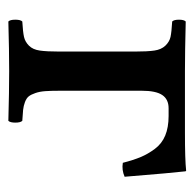

<svg xmlns="http://www.w3.org/2000/svg" viewBox="-23 -452 476 471"><g transform="rotate(90 215.5 -216.0)"><path d="M245.1 -391.1Q223.1 -391.1 212.6 -375.5Q202.1 -359.9 202.1 -325.2V-124Q202.1 -102.5 203.1 -88.6Q204.1 -74.7 207.8 -64.2Q211.4 -53.7 215.8 -48.1Q220.2 -42.5 229.7 -38.8Q239.3 -35.2 249 -34.2Q258.8 -33.2 275.9 -32.2Q280.3 -27.8 280.3 -15.1Q280.3 -2.4 275.9 2Q203.6 0 153.8 0Q104.5 0 32.2 2Q27.8 -2.4 27.8 -15.1Q27.8 -27.8 32.2 -32.2Q58.1 -33.7 70.1 -36.4Q82 -39.1 91.6 -48.6Q101.1 -58.1 103.5 -75Q106 -91.8 106 -124V-307.1Q106 -339.4 103.5 -356.2Q101.1 -373 91.6 -383.1Q82 -393.1 70.1 -395.8Q58.1 -398.4 32.2 -399.9Q27.8 -404.3 27.8 -416.5Q27.8 -428.7 32.2 -433.1Q106.4 -431.2 153.8 -431.2H306.2Q371.1 -431.2 397.9 -434.1Q399.9 -434.1 399.9 -431.2Q403.3 -403.3 413.1 -283.2Q396.5 -275.9 378.9 -278.8Q372.1 -305.2 364.7 -322.8Q357.4 -340.3 344.7 -357.4Q332 -374.5 312 -382.8Q292 -391.1 264.2 -391.1Z"/></g></svg>

Font: Common Serif Medium
Style: Regular
Weight: 500
Designer: Philipp H. Poll, Khaled Hosny
Foundry: Stefan Peev, Context Ltd.
Version: Version 1.026